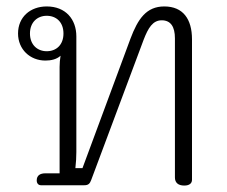

<svg xmlns="http://www.w3.org/2000/svg" viewBox="-20 -575 704 596"><path d="M552 1C568 1 576 -6 576 -17V-453C576 -516 548 -555 490 -555C434 -555 408 -516 385 -455L236 -53H214C216 -71 217 -87 217 -103V-462C217 -515 184 -555 125 -555C74 -555 36 -522 36 -471C36 -422 73 -387 121 -387C139 -387 156 -391 168 -402C166 -390 165 -379 165 -367V-37H121C104 -37 94 -30 94 -15C94 -5 100 0 107 0H242C254 0 259 -5 263 -16L426 -452C440 -488 454 -512 482 -512C510 -512 523 -492 523 -456V-24C523 -8 533 1 552 1ZM125 -416C96 -416 73 -436 73 -471C73 -506 96 -526 125 -526C155 -526 177 -506 177 -471C177 -436 155 -416 125 -416Z"/></svg>

Font: Maitree Light
Style: Regular
Weight: 300
Designer: CadsonDemak Team
Foundry: CadsonDemak
Version: Version 1.000;PS 001.000;hotconv 1.0.88;makeotf.lib2.5.64775